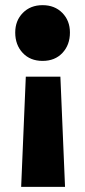

<svg xmlns="http://www.w3.org/2000/svg" viewBox="-20 -510 329 744"><path d="M251 -384Q251 -336 222 -305Q193 -274 145 -274Q97 -274 68 -305Q39 -336 39 -384Q39 -430 68.5 -460Q98 -490 145 -490Q192 -490 221.5 -460Q251 -430 251 -384ZM80 -213H214L232 214H62Z"/></svg>

Font: Cantarell Extra Bold
Style: Regular
Weight: 800
Designer: Dave Crossland, Nikolaus Waxweiler, Florian Fecher, Jacques Le Bailly, Eben Sorkin, Alexei Vanyashin, Alexios Zavras, Em
Version: Version 0.303